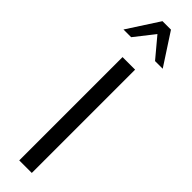

<svg xmlns="http://www.w3.org/2000/svg" viewBox="-357 -960 941 941"><g transform="rotate(45 114.0 -489.5)"><path d="M70.8 0V-716H157.8V0ZM-21.6 -814.8 84.7 -978.9H143.5L250.4 -814.8H197.2L111.9 -916.7L31.7 -814.8Z"/></g></svg>

Font: Russolo 10pt ExtraLight
Style: Regular
Weight: 200
Designer: Micah Stupak-Hahn
Version: Version 1.000